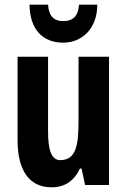

<svg xmlns="http://www.w3.org/2000/svg" viewBox="-20 -789 541 819"><path d="M395 -769H317C314 -719 290 -699 250 -699C209 -699 188 -721 185 -769H106C107 -662 164 -607 249 -607C332 -607 395 -669 395 -769ZM445 -547H315V-269C315 -165 302 -106 237 -106C200 -106 185 -147 185 -229V-547H55V-190C55 -65 103 10 200 10C256 10 296 -17 321 -70H328L343 0H445Z"/></svg>

Font: Noto Sans Armenian ExtraCondensed
Style: Regular
Weight: 400
Width: 2
Designer: Monotype Design Team
Foundry: Monotype Imaging Inc.
Version: Version 2.008